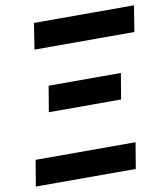

<svg xmlns="http://www.w3.org/2000/svg" viewBox="-82 -805 765 874"><g transform="rotate(-10 300.0 -367.5)"><path d="M577 -615H115L134 -735H596ZM130 -323 150 -442H484L464 -323ZM475 0H13L33 -120H495Z"/></g></svg>

Font: Iosevka Aile Heavy
Style: Italic
Weight: 900
Italic angle: -9°
Designer: Belleve Invis
Foundry: Belleve Invis
Version: Version 31.1.0; ttfautohint (v1.8.4)